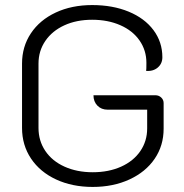

<svg xmlns="http://www.w3.org/2000/svg" viewBox="-20 -729 727 758"><path d="M67 -224V-478Q67 -545 102 -597.5Q137 -650 200 -679.5Q263 -709 344 -709Q425 -709 488 -683Q551 -657 586 -610Q621 -563 621 -503Q621 -478 603 -462.5Q585 -447 557 -449Q558 -454 558 -481Q558 -530 531 -569Q504 -608 455 -629.5Q406 -651 344 -651Q282 -651 234 -629Q186 -607 159 -567.5Q132 -528 132 -478V-224Q132 -173 159 -133Q186 -93 235 -71Q284 -49 346 -49Q409 -49 458 -71Q507 -93 534 -132.5Q561 -172 561 -222V-296H405Q380 -296 364.5 -312Q349 -328 349 -353H593Q607 -353 616.5 -344Q626 -335 626 -322V-221Q626 -154 590.5 -102Q555 -50 491 -20.5Q427 9 346 9Q265 9 201.5 -20.5Q138 -50 102.5 -103Q67 -156 67 -224Z"/></svg>

Font: K2D ExtraLight
Style: Regular
Weight: 275
Designer: Katatrad Aksorn Co.,Ltd.
Foundry: Cadson Demak Co.,Ltd.
Version: Version 1.000; ttfautohint (v1.6)